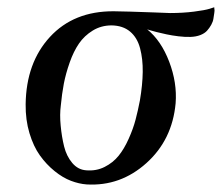

<svg xmlns="http://www.w3.org/2000/svg" viewBox="-20 -493 612 530"><path d="M571.8 -473.1Q570.8 -472.7 571.8 -468.5Q572.8 -464.4 571.5 -457Q570.3 -449.7 569.1 -441.4Q567.9 -433.1 563 -424.3Q558.1 -415.5 551.5 -408.2Q544.9 -400.9 533 -396.2Q521 -391.6 505.9 -391.1Q490.7 -390.6 472.7 -392.8Q454.6 -395 439.7 -398.2Q424.8 -401.4 412.4 -404.5Q399.9 -407.7 392.8 -409.9Q385.7 -412.1 386.2 -412.1Q424.8 -380.9 447 -322.8Q469.2 -264.6 464.8 -208Q455.6 -106.9 384 -42.7Q312.5 21.5 219.2 16.1Q198.2 14.6 175.8 6.1Q153.3 -2.4 130.6 -20.8Q107.9 -39.1 90.1 -64Q72.3 -88.9 61.3 -125.5Q50.3 -162.1 50.8 -205.1Q52.2 -319.8 117.9 -391.1Q183.6 -462.4 293.9 -461.9Q309.1 -461.9 339.6 -460.9Q370.1 -460 405 -458.7Q439.9 -457.5 449.2 -457Q484.9 -457 515.4 -460.9Q545.9 -464.8 558.6 -468.8ZM366.2 -215.8Q373.5 -258.8 374 -294.4Q374.5 -330.1 366.7 -359.6Q358.9 -389.2 339.1 -405.8Q319.3 -422.4 288.1 -422.9Q259.3 -422.9 236.1 -408.7Q212.9 -394.5 198 -372.8Q183.1 -351.1 172.4 -320.6Q161.6 -290 156.2 -262Q150.9 -233.9 147.9 -202.1Q144.5 -176.8 147.5 -146Q150.4 -115.2 157 -88.6Q163.6 -62 179.4 -43.2Q195.3 -24.4 217.8 -22.9Q245.6 -20.5 268.8 -32.2Q292 -43.9 307.4 -63Q322.8 -82 335.2 -109.9Q347.7 -137.7 354.2 -162.6Q360.8 -187.5 366.2 -215.8Z"/></svg>

Font: GFS Olga
Style: Regular
Weight: 400
Designer: George Matthiopoulos
Foundry: George Matthiopoulos
Version: Version 1.0